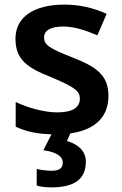

<svg xmlns="http://www.w3.org/2000/svg" viewBox="-20 -572 530 832"><path d="M352 128C352 79 313 51 270 39L285 6C392 -9 450 -65 450 -157C450 -250 391 -285 294 -323C196 -362 171 -376 171 -410C171 -440 200 -457 254 -457C304 -457 352 -440 402 -419L442 -512C382 -539 324 -552 258 -552C131 -552 47 -501 47 -404C47 -313 99 -278 203 -237C308 -193 326 -176 326 -144C326 -108 297 -85 228 -85C171 -85 101 -105 48 -130V-23C93 -2 138 8 203 10L168 79C224 87 252 105 252 133C252 160 233 168 203 168C183 168 155 164 139 160V232C155 237 177 240 202 240C310 240 352 199 352 128Z"/></svg>

Font: Noto Sans Arabic UI SmBd
Style: Regular
Weight: 600
Designer: Monotype Design Team, Nadine Chahine and Nizar Qandah
Foundry: Monotype Imaging Inc.
Version: Version 2.010